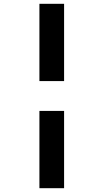

<svg xmlns="http://www.w3.org/2000/svg" viewBox="-20 -780 549 1018"><path d="M189 -350.1H319.8V-759.8H189ZM189 217.8H319.8V-191.9H189Z"/></svg>

Font: Sahel Black
Style: Bold
Weight: 900
Foundry: Saber Rastikerdar (saber.rastikerdar@gmail.com)
Version: Version 3.4.0